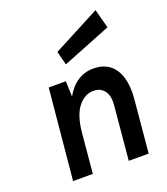

<svg xmlns="http://www.w3.org/2000/svg" viewBox="-141 -870 842 969"><g transform="rotate(-20 280.5 -386.0)"><path d="M84 0 130 -486H222L225 -403Q252 -451 289.8 -475Q327.5 -499 372.5 -499Q426.5 -499 460.5 -472.2Q494.5 -445.5 508.2 -397.2Q522 -349 516 -284L490 0H383L409 -284Q415 -338 394 -365.5Q373 -393 336.5 -393Q288 -393 253.2 -348.8Q218.5 -304.5 210 -217L190 0ZM251.5 -566 232.5 -639.5 485.5 -772 512.5 -670Z"/></g></svg>

Font: Karla
Style: Bold Italic
Weight: 700
Italic angle: -8°
Designer: Jonathan Pinhorn
Version: Version 2.004;gftools[0.9.33]